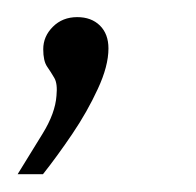

<svg xmlns="http://www.w3.org/2000/svg" viewBox="-22 -82 227 222"><path d="M-1.6 119.4Q12.7 96.2 27.3 72.5Q41.9 48.8 43.3 28.7Q44.7 14.7 40.8 8.1Q36.9 1.4 32.4 -5.1Q28 -11.6 28 -25.1Q28 -40 39.2 -51.1Q50.3 -62.2 67.3 -62.2Q83.6 -62.2 93.5 -52.5Q103.4 -42.7 103.4 -26Q103.4 -5.6 91.1 20.8Q78.9 47.3 61.5 73Q44.1 98.7 27.7 119.4Z"/></svg>

Font: Alumni Sans Thin
Style: Italic
Weight: 100
Italic angle: -8°
Designer: Robert E. Leuschke
Foundry: Robert E. Leuschke
Version: Version 1.016